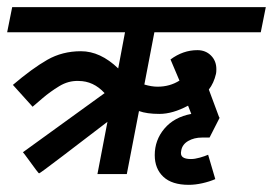

<svg xmlns="http://www.w3.org/2000/svg" viewBox="-44 -486 762 536"><path d="M359 -250Q379 -244 396 -244Q430 -244 457 -261L432 -320Q467 -346 507 -346Q530 -346 545 -331Q560 -316 560 -293Q560 -284 559 -280Q553 -254 539 -236L568 -158H569V-157L541 -102H520Q498 -102 481.5 -92.5Q465 -83 462 -66Q459 -53 466 -47.5Q473 -42 489 -42Q500 -42 514 -46Q528 -50 537 -54L557 14Q541 21 521 25.5Q501 30 483 30Q436 30 412 7.5Q388 -15 388 -53Q388 -95 415 -127Q442 -159 490 -168L481 -191Q438 -168 401 -168Q366 -168 344 -176L310 0H228L256 -146Q196 -100 131 -50.5Q66 -1 65 -2Q64 -1 33 -44Q28 -51 24.5 -55.5Q21 -60 20 -61L248 -226Q217 -260 175 -260Q147 -261 121.5 -245.5Q96 -230 75 -212Q54 -194 47 -188L-8 -249Q46 -295 88 -319Q130 -343 182 -343Q236 -343 286 -295L305 -396H-24L-10 -466H698L684 -396H387Z"/></svg>

Font: Cambay Devanagari
Style: Bold Italic
Weight: 700
Designer: Pooja Saxena
Foundry: Pooja Saxena
Version: Version 1.005;PS 001.005;hotconv 1.0.70;makeotf.lib2.5.58329